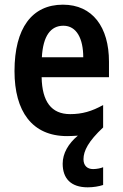

<svg xmlns="http://www.w3.org/2000/svg" viewBox="-20 -572 525 821"><path d="M337 109C337 73 358 32 421 -27V-123C373 -96 331 -84 280 -84C200 -84 160 -137 158 -242H446V-308C446 -456 376 -552 249 -552C117 -552 42 -452 42 -268C42 -96 117 10 267 10C283 10 298 9 313 8C272 42 248 84 248 128C248 191 283 229 355 229C379 229 403 225 421 219V143C412 147 394 151 378 151C353 151 337 136 337 109ZM251 -462C308 -462 336 -406 336 -327H159C164 -419 197 -462 251 -462Z"/></svg>

Font: Noto Sans Ethiopic Cond SemBd
Style: Regular
Weight: 600
Width: 3
Designer: Monotype Design Team
Foundry: Monotype Imaging Inc.
Version: Version 2.102